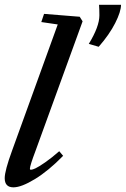

<svg xmlns="http://www.w3.org/2000/svg" viewBox="-20 -784 534 815"><path d="M398.9 -585.4 356.9 -597.7Q401.9 -671.4 401.9 -718.8Q401.9 -743.2 400.4 -763.7H493.7Q493.7 -734.9 469 -686Q444.3 -637.2 398.9 -585.4ZM37.1 11.2Q0 11.2 0 -27.8Q0 -59.1 31.2 -144.5L225.1 -680.2L155.3 -690.4L167 -725.1L318.4 -712.9L330.6 -693.4L130.9 -144Q106.9 -80.6 106.9 -67.4Q106.9 -63.5 111.8 -63.5Q117.7 -63.5 130.9 -69.6Q144 -75.7 171.6 -94.7Q199.2 -113.8 231.4 -142.1L248 -122.6Q186 -59.1 128.4 -23.9Q70.8 11.2 37.1 11.2Z"/></svg>

Font: Elstob 6pt SemiBold
Style: Italic
Weight: 600
Italic angle: -20°
Designer: Peter S. Baker
Version: Version 1.015